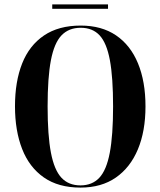

<svg xmlns="http://www.w3.org/2000/svg" viewBox="-20 -841 728 871"><path d="M345 10Q245 10 179 -36Q113 -82 80.5 -165Q48 -248 48 -359Q48 -471 80.5 -553Q113 -635 179.5 -680Q246 -725 346 -725Q441 -725 506.5 -680.5Q572 -636 606 -553.5Q640 -471 640 -358Q640 -246 605.5 -163.5Q571 -81 505.5 -35.5Q440 10 345 10ZM345 0Q398 0 430.5 -34.5Q463 -69 478 -148Q493 -227 493 -358Q493 -490 478.5 -568Q464 -646 432 -680.5Q400 -715 346 -715Q292 -715 259 -680.5Q226 -646 211 -568Q196 -490 196 -358Q196 -227 211 -148.5Q226 -70 258.5 -35Q291 0 345 0ZM217 -801V-821H470V-801Z"/></svg>

Font: Noto Serif Display Condensed
Style: Bold
Weight: 700
Width: 3
Designer: Monotype Design Team
Foundry: Monotype Imaging Inc.
Version: Version 2.009